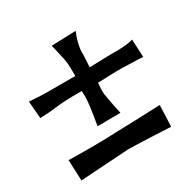

<svg xmlns="http://www.w3.org/2000/svg" viewBox="-126 -654 764 771"><g transform="rotate(-30 256.0 -268.0)"><path d="M206.1 -530.3 319.3 -534.2Q311.5 -515.6 307.1 -500Q302.7 -484.4 300.8 -473.6Q297.9 -460.9 297.9 -450.2V-433.6Q297.9 -424.8 296.9 -411.6Q295.9 -398.4 294.9 -378.9Q330.1 -379.9 355 -380.9Q379.9 -381.8 396.5 -381.8H427.7Q439.5 -381.8 451.2 -382.8Q461.9 -383.8 474.1 -385.3Q486.3 -386.7 498 -390.6L502 -307.6Q480.5 -309.6 463.4 -309.6Q446.3 -309.6 433.6 -310.5Q418.9 -310.5 407.2 -311.5H377.9Q363.3 -311.5 342.3 -310.5Q321.3 -309.6 293 -308.6Q290 -273.4 291 -262.7Q291 -254.9 293 -250Q293.9 -240.2 296.9 -226.6Q298.8 -214.8 302.2 -198.2Q305.7 -181.6 310.5 -159.2L204.1 -158.2Q208 -180.7 210.4 -197.3Q212.9 -213.9 214.8 -225.6L217.8 -249Q218.8 -256.8 219.7 -267.6Q221.7 -285.2 219.7 -312.5Q195.3 -312.5 176.3 -312.5Q157.2 -312.5 143.6 -311.5Q127.9 -310.5 116.2 -309.6Q104.5 -308.6 89.8 -306.6Q77.1 -304.7 59.6 -303.7Q42 -302.7 21.5 -301.8L14.6 -381.8Q41 -379.9 61 -378.9Q81.1 -377.9 94.7 -377.9H121.1H150.4H227.5Q227.5 -403.3 227.1 -418.5Q226.6 -433.6 225.6 -441.4Q224.6 -450.2 223.6 -453.1Q222.7 -460.9 219.7 -471.7Q217.8 -481.4 214.4 -496.1Q210.9 -510.7 206.1 -530.3ZM35.2 -98.6Q72.3 -97.7 104.5 -97.7Q136.7 -97.7 160.2 -97.7Q187.5 -97.7 209 -98.6Q232.4 -99.6 268.6 -100.6Q299.8 -101.6 347.2 -103Q394.5 -104.5 462.9 -107.4L459 -8.8Q404.3 -11.7 367.2 -13.2Q330.1 -14.6 307.6 -15.6Q281.2 -16.6 264.6 -16.6Q248 -15.6 217.8 -13.7Q192.4 -11.7 148.9 -9.3Q105.5 -6.8 39.1 -2Z"/></g></svg>

Font: Lakki Reddy
Style: Regular
Weight: 400
Designer: Appaji Ambarisha Darbha
Version: Version 1.0.4; ttfautohint (v1.2.42-39fb)